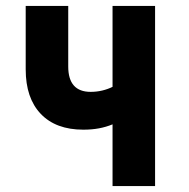

<svg xmlns="http://www.w3.org/2000/svg" viewBox="-20 -630 640 650"><path d="M361 0V-209Q339 -200 315 -195.5Q291 -191 262 -191Q169 -191 118 -244.5Q67 -298 67 -395V-610H211V-405Q211 -362 230 -340.5Q249 -319 287 -319Q307 -319 326 -323.5Q345 -328 361 -336V-610H505V0Z"/></svg>

Font: Martian Mono Condensed SemiBold
Style: Regular
Weight: 600
Width: 3
Designer: Roman Shamin
Foundry: Evil Martians
Version: Version 1.000